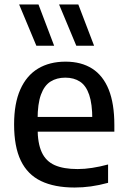

<svg xmlns="http://www.w3.org/2000/svg" viewBox="-20 -828 567 858"><path d="M313.5 10Q223.5 10 163.2 -19Q103 -48 73 -110.2Q43 -172.5 43 -272Q43 -366 70.8 -428.2Q98.5 -490.5 150 -521.5Q201.5 -552.5 273 -552.5Q343 -552.5 391.8 -521.5Q440.5 -490.5 465.8 -427.8Q491 -365 491 -269.5V-239.5H101V-305.5H412.5L392.5 -294.5Q392.5 -363.5 378.5 -404.5Q364.5 -445.5 337.5 -463.2Q310.5 -481 272 -481Q233.5 -481 205.8 -463.5Q178 -446 163 -405Q148 -364 148 -294.5V-255.5Q148 -188 166.5 -147.8Q185 -107.5 224.5 -90Q264 -72.5 327 -72.5Q358 -72.5 392 -77.8Q426 -83 463 -93V-11Q422.5 0 386 5Q349.5 10 313.5 10ZM321 -623.5 244 -808H330L400.5 -623.5ZM142.5 -623.5 65.5 -808H152L222 -623.5Z"/></svg>

Font: Encode Sans Condensed Thin Medium
Style: Regular
Weight: 500
Version: Version 3.002